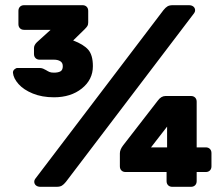

<svg xmlns="http://www.w3.org/2000/svg" viewBox="-20 -720 865 740"><path d="M646 -700H708Q719 -700 725.5 -694.5Q732 -689 732 -680Q732 -674 728 -669L234 -19Q226 -9 218.5 -4.5Q211 0 198 0H136Q125 0 118.5 -5.5Q112 -11 112 -20Q112 -26 116 -31L610 -681Q618 -691 625.5 -695.5Q633 -700 646 -700ZM306 -607 262 -564Q302 -549 320 -528.5Q338 -508 338 -465Q338 -413 295.5 -379Q253 -345 188 -345Q142 -345 106.5 -359.5Q71 -374 51.5 -396Q32 -418 30 -439V-441Q30 -448 36 -453Q42 -458 47 -458H132Q140 -458 146 -455.5Q152 -453 157 -450Q165 -445 171 -442.5Q177 -440 188 -440Q204 -440 213 -445Q222 -450 222 -465Q222 -478 212.5 -484Q203 -490 188 -490H133Q123 -490 117 -496Q111 -502 111 -512V-535Q111 -546 122 -557L175 -605H73Q63 -605 57 -611Q51 -617 51 -627V-678Q51 -688 57 -694Q63 -700 73 -700H298Q308 -700 314 -694Q320 -688 320 -678V-634Q320 -625 317 -620Q314 -615 306 -607ZM716 -350Q726 -350 732 -344Q738 -338 738 -328V-152H773Q783 -152 789 -146Q795 -140 795 -130V-79Q795 -69 789 -63Q783 -57 773 -57H738V-22Q738 -12 732 -6Q726 0 716 0H644Q634 0 628 -6Q622 -12 622 -22V-57H464Q454 -57 448 -63Q442 -69 442 -79V-129Q442 -143 454 -159L588 -332Q601 -350 618 -350ZM624 -152V-232L562 -152Z"/></svg>

Font: Rubik
Style: Regular
Weight: 700
Designer: Hubert & Fischer
Foundry: Hubert & Fischer
Version: Version 1.100